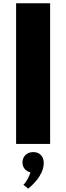

<svg xmlns="http://www.w3.org/2000/svg" viewBox="-20 -880 405 1174"><path d="M78.5 0V-860H286.5V0ZM152.5 273.5 123 249.5Q135 239.5 148.5 215.2Q162 191 165.5 174Q143.5 168 130.5 152.2Q117.5 136.5 117.5 113.5Q117.5 85.5 135.8 67.8Q154 50 183 50Q211 50 229.2 67.2Q247.5 84.5 247.5 118Q247.5 155 222.8 195.5Q198 236 152.5 273.5Z"/></svg>

Font: Spartan Thin Black
Style: Regular
Weight: 900
Version: Version 1.004